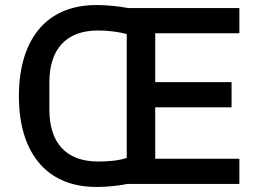

<svg xmlns="http://www.w3.org/2000/svg" viewBox="-20 -730 1030 762"><path d="M486 0C451 7 406 12 363 12C268 12 191 -19 138 -80C85 -141 55 -230 55 -349C55 -466 85 -557 138 -618C191 -679 268 -710 363 -710C406 -710 452 -705 489 -698H930V-598H596V-404H899V-304H596V-100H930V0ZM369 -89C408 -89 448 -92 483 -103V-595C448 -604 408 -609 369 -609C240 -609 176 -532 176 -404V-294C176 -166 240 -89 369 -89Z"/></svg>

Font: Plexus Sans Medium
Style: Regular
Weight: 500
Version: Version 2.001;PS 002.001;hotconv 1.0.70;makeotf.lib2.5.58329